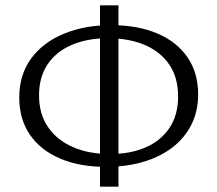

<svg xmlns="http://www.w3.org/2000/svg" viewBox="-20 -688 812 718"><path d="M376 -64Q278 -64 205 -95Q132 -126 92 -184Q52 -242 52 -323Q52 -408 96 -468.5Q140 -529 218 -561.5Q296 -594 396 -594Q495 -594 568 -563Q641 -532 681 -474Q721 -416 721 -335Q721 -272 695.5 -221.5Q670 -171 624 -136Q578 -101 515 -82.5Q452 -64 376 -64ZM391 -112Q468 -112 525 -137Q582 -162 614 -210Q646 -258 646 -327Q646 -398 613 -446.5Q580 -495 521 -520Q462 -545 384 -545Q306 -545 248 -520Q190 -495 158 -447.5Q126 -400 126 -331Q126 -262 159.5 -213Q193 -164 252.5 -138Q312 -112 391 -112ZM354 10V-668H423V10Z"/></svg>

Font: Ysabeau Office
Style: Regular
Weight: 400
Designer: Christian Thalmann (Catharsis Fonts)
Version: Version 2.001;gftools[0.9.30]; featfreeze: tnum,lnum,ss02